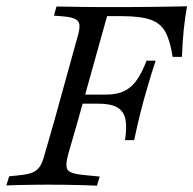

<svg xmlns="http://www.w3.org/2000/svg" viewBox="-30 -591 616 612"><path d="M141.9 -201.6 216.9 -472.6Q224.2 -496.8 223.4 -510.1Q222.6 -523.4 210.9 -529.8Q199.2 -536.3 172.6 -538.7L141.9 -541.1L150 -570.2Q163.7 -570.2 184.7 -569.8Q205.6 -569.4 231 -569Q256.5 -568.5 281.5 -568.5H379Q410.5 -568.5 442.3 -569Q474.2 -569.4 505.6 -569.8Q537.1 -570.2 566.1 -571Q559.7 -533.9 555.6 -496Q551.6 -458.1 550 -409.7H520.2Q512.9 -459.7 497.6 -488.3Q482.3 -516.9 450 -528.2Q417.7 -539.5 358.1 -539.5H311.3L216.9 -201.6ZM211.3 -260.5 219.4 -289.5H387.9L379 -260.5ZM368.5 -144.4Q375 -185.5 369.8 -210.9Q364.5 -236.3 344 -248.4Q323.4 -260.5 285.5 -260.5L308.9 -289.5Q343.5 -289.5 366.9 -301.2Q390.3 -312.9 406.9 -337.1Q423.4 -361.3 437.1 -397.6H466.1Q450 -348.4 442.7 -322.2Q435.5 -296 429 -275Q422.6 -250.8 415.7 -223.8Q408.9 -196.8 397.6 -144.4ZM123.4 -2.4Q99.2 -2.4 74.2 -2Q49.2 -1.6 27.4 -1.2Q5.6 -0.8 -9.7 0L-0.8 -29L30.6 -32.3Q58.1 -34.7 73.4 -41.1Q88.7 -47.6 97.2 -60.5Q105.6 -73.4 112.1 -98.4L141.9 -201.6H216.9L187.1 -98.4Q177.4 -62.9 185.1 -50.4Q192.7 -37.9 230.6 -33.9L287.9 -28.2L279 0.8Q259.7 0 233.9 -0.8Q208.1 -1.6 179 -2Q150 -2.4 119.4 -2.4H122.6Z"/></svg>

Font: Playfair 5pt SemiExpanded Light Light
Style: Italic
Weight: 300
Italic angle: -15.6°
Version: Version 2.203